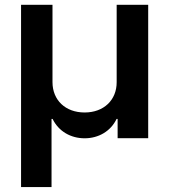

<svg xmlns="http://www.w3.org/2000/svg" viewBox="-20 -565 692 785"><path d="M66.1 199.9H190.7V-78.8H195C219.5 -28.1 269.2 0.4 326 0.4C382.5 0.4 432.5 -28.1 456.7 -78.8H460.9V0H585.9V-545.5H457V-229.4C457.4 -156.2 404.5 -105.1 326 -105.1C247.5 -105.1 194.6 -155.5 194.6 -229.4V-545.5H66.1Z"/></svg>

Font: Margiela Sans Semi Bold
Style: Regular
Weight: 600
Designer: Stefan Endress, Andreas Faust
Version: Version 1.100;FEAKit 1.0